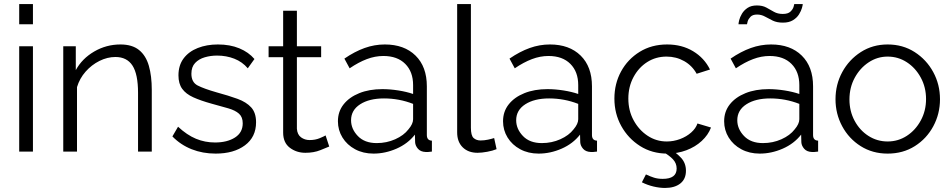

<svg xmlns="http://www.w3.org/2000/svg" viewBox="-20 -750 4710 950"><path d="M75 -630V-730H143V-630ZM75 0V-521H143V0Z M731 0H663V-291Q663 -383 635.5 -425.5Q608 -468 551 -468Q511 -468 472 -448.5Q433 -429 403.5 -395.5Q374 -362 361 -319V0H293V-521H355V-403Q386 -460 446 -495Q506 -530 576 -530Q634 -530 668 -502.5Q702 -475 716.5 -424.5Q731 -374 731 -305Z M1047 10Q983 10 928.5 -11.5Q874 -33 833 -75L861 -123Q905 -82 949.5 -63.5Q994 -45 1044 -45Q1104 -45 1142.5 -69.5Q1181 -94 1181 -140Q1181 -171 1162.5 -187.5Q1144 -204 1109.5 -214Q1075 -224 1027 -237Q973 -252 936.5 -268.5Q900 -285 881.5 -310.5Q863 -336 863 -377Q863 -427 888.5 -461Q914 -495 958.5 -512.5Q1003 -530 1058 -530Q1118 -530 1164 -511Q1210 -492 1239 -458L1206 -412Q1179 -444 1139.5 -459.5Q1100 -475 1054 -475Q1022 -475 993 -466.5Q964 -458 945.5 -438.5Q927 -419 927 -385Q927 -343 958 -327Q989 -311 1052 -293Q1111 -277 1155 -261Q1199 -245 1223 -218.5Q1247 -192 1247 -145Q1247 -72 1192 -31Q1137 10 1047 10Z M1609 -25Q1597 -20 1565 -7Q1533 6 1491 6Q1447 6 1414 -19Q1381 -44 1381 -94V-467H1309V-521H1381V-697H1449V-521H1569V-467H1449V-113Q1451 -84 1469.5 -70.5Q1488 -57 1512 -57Q1540 -57 1562.5 -66.5Q1585 -76 1591 -80Z M1652 -150Q1652 -198 1680 -233.5Q1708 -269 1757.5 -289Q1807 -309 1872 -309Q1910 -309 1951 -302.5Q1992 -296 2024 -285V-329Q2024 -395 1985 -434Q1946 -473 1877 -473Q1836 -473 1795 -457.5Q1754 -442 1710 -412L1684 -460Q1735 -495 1784 -512.5Q1833 -530 1884 -530Q1980 -530 2036 -475Q2092 -420 2092 -323V-82Q2092 -55 2117 -54V0Q2095 3 2086 2Q2061 1 2048 -14Q2035 -29 2034 -46L2033 -84Q1998 -39 1942 -14.5Q1886 10 1828 10Q1777 10 1737 -11.5Q1697 -33 1674.5 -69.5Q1652 -106 1652 -150ZM2001 -110Q2024 -137 2024 -160V-236Q1955 -263 1880 -263Q1807 -263 1762 -234Q1717 -205 1717 -155Q1717 -112 1750.5 -77Q1784 -42 1844 -42Q1893 -42 1935.5 -61Q1978 -80 2001 -110Z M2242 -730H2310V-118Q2310 -79 2323.5 -67Q2337 -55 2358 -55Q2376 -55 2394.5 -59Q2413 -63 2425 -67L2437 -12Q2418 -4 2390.5 1Q2363 6 2343 6Q2297 6 2269.5 -21Q2242 -48 2242 -95Z M2469 -150Q2469 -198 2497 -233.5Q2525 -269 2574.5 -289Q2624 -309 2689 -309Q2727 -309 2768 -302.5Q2809 -296 2841 -285V-329Q2841 -395 2802 -434Q2763 -473 2694 -473Q2653 -473 2612 -457.5Q2571 -442 2527 -412L2501 -460Q2552 -495 2601 -512.5Q2650 -530 2701 -530Q2797 -530 2853 -475Q2909 -420 2909 -323V-82Q2909 -55 2934 -54V0Q2912 3 2903 2Q2878 1 2865 -14Q2852 -29 2851 -46L2850 -84Q2815 -39 2759 -14.5Q2703 10 2645 10Q2594 10 2554 -11.5Q2514 -33 2491.5 -69.5Q2469 -106 2469 -150ZM2818 -110Q2841 -137 2841 -160V-236Q2772 -263 2697 -263Q2624 -263 2579 -234Q2534 -205 2534 -155Q2534 -112 2567.5 -77Q2601 -42 2661 -42Q2710 -42 2752.5 -61Q2795 -80 2818 -110Z M3282 10Q3206 10 3147 -27.5Q3088 -65 3054 -126.5Q3020 -188 3020 -262Q3020 -336 3053 -396.5Q3086 -457 3145 -493.5Q3204 -530 3281 -530Q3354 -530 3409.5 -496.5Q3465 -463 3493 -406L3427 -385Q3405 -425 3365.5 -447.5Q3326 -470 3278 -470Q3225 -470 3182.5 -443Q3140 -416 3114.5 -368.5Q3089 -321 3089 -262Q3089 -203 3115 -155Q3141 -107 3184 -78.5Q3227 -50 3279 -50Q3313 -50 3345 -62Q3377 -74 3400 -94.5Q3423 -115 3431 -139L3498 -119Q3484 -82 3452 -52.5Q3420 -23 3376 -6.5Q3332 10 3282 10ZM3270 180Q3244 180 3214 173Q3184 166 3156 152L3176 113Q3197 123 3216 129Q3235 135 3259 135Q3328 135 3328 84Q3328 58 3310 38.5Q3292 19 3258 0L3287 -19Q3326 5 3350 31Q3374 57 3374 95Q3374 136 3346 158Q3318 180 3270 180Z M3563 -150Q3563 -198 3591 -233.5Q3619 -269 3668.5 -289Q3718 -309 3783 -309Q3821 -309 3862 -302.5Q3903 -296 3935 -285V-329Q3935 -395 3896 -434Q3857 -473 3788 -473Q3747 -473 3706 -457.5Q3665 -442 3621 -412L3595 -460Q3646 -495 3695 -512.5Q3744 -530 3795 -530Q3891 -530 3947 -475Q4003 -420 4003 -323V-82Q4003 -55 4028 -54V0Q4006 3 3997 2Q3972 1 3959 -14Q3946 -29 3945 -46L3944 -84Q3909 -39 3853 -14.5Q3797 10 3739 10Q3688 10 3648 -11.5Q3608 -33 3585.5 -69.5Q3563 -106 3563 -150ZM3912 -110Q3935 -137 3935 -160V-236Q3866 -263 3791 -263Q3718 -263 3673 -234Q3628 -205 3628 -155Q3628 -112 3661.5 -77Q3695 -42 3755 -42Q3804 -42 3846.5 -61Q3889 -80 3912 -110ZM3854 -638Q3824 -638 3803.5 -648Q3783 -658 3765 -668Q3747 -678 3726 -678Q3704 -678 3693.5 -667Q3683 -656 3679.5 -644.5Q3676 -633 3676 -630H3634Q3634 -636 3637.5 -650.5Q3641 -665 3651 -682Q3661 -699 3679 -711Q3697 -723 3725 -723Q3753 -723 3772 -712.5Q3791 -702 3809.5 -691.5Q3828 -681 3853 -681Q3879 -681 3891 -692.5Q3903 -704 3906.5 -716Q3910 -728 3910 -730H3952Q3952 -725 3948 -710.5Q3944 -696 3933.5 -679Q3923 -662 3903.5 -650Q3884 -638 3854 -638Z M4372 10Q4297 10 4238.5 -27Q4180 -64 4147 -125.5Q4114 -187 4114 -259Q4114 -332 4147.5 -393.5Q4181 -455 4239.5 -492.5Q4298 -530 4372 -530Q4447 -530 4505.5 -492.5Q4564 -455 4597.5 -393.5Q4631 -332 4631 -259Q4631 -187 4598 -125.5Q4565 -64 4506.5 -27Q4448 10 4372 10ZM4183 -258Q4183 -200 4208.5 -152.5Q4234 -105 4277 -77.5Q4320 -50 4372 -50Q4424 -50 4467 -78Q4510 -106 4536 -154Q4562 -202 4562 -260Q4562 -318 4536 -366Q4510 -414 4467 -442Q4424 -470 4372 -470Q4321 -470 4278 -441.5Q4235 -413 4209 -365Q4183 -317 4183 -258Z"/></svg>

Font: Raleway
Style: Regular
Weight: 400
Designer: Matt McInerney, Pablo Impallari, Rodrigo Fuenzalida
Foundry: Matt McInerney, Pablo Impallari, Rodrigo Fuenzalida
Version: Version 4.101;RELEASE